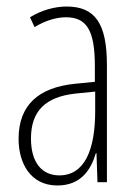

<svg xmlns="http://www.w3.org/2000/svg" viewBox="-20 -559 416 589"><path d="M184 -539C147 -539 106 -527 72 -506L86 -476C123 -498 156 -506 182 -506C245 -506 271 -468 271 -356V-308L210 -302C100 -291 37 -238 37 -133C37 -59 73 10 156 10C228 10 259 -38 274 -89H276L279 0H308V-359C308 -487 272 -539 184 -539ZM212 -272 272 -278V-218C272 -100 240 -21 162 -21C108 -21 75 -61 75 -134C75 -218 119 -262 212 -272Z"/></svg>

Font: Noto Sans Ethiopic ExtraCondensed ExtraLight
Style: Regular
Weight: 200
Width: 2
Designer: Monotype Design Team
Foundry: Monotype Imaging Inc.
Version: Version 2.102